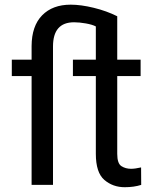

<svg xmlns="http://www.w3.org/2000/svg" viewBox="-20 -780 656 810"><path d="M278.3 -760.3Q321.3 -760.3 375.5 -747.1Q429.7 -733.9 474.6 -711.4V-528.3H573.2V-459H474.6V-130.9Q474.6 -90.3 492.2 -79.1Q509.8 -67.9 532.7 -67.9Q549.8 -67.9 575.2 -73.7L575.7 0Q544.9 9.8 506.3 9.8Q456.1 9.8 420.2 -21Q384.3 -51.8 384.3 -131.3V-459H287.6V-528.3H384.3V-668.5Q369.6 -676.3 342 -681.2Q314.5 -686 292.5 -686Q203.6 -686 203.6 -584V0H113.3V-459H29.8V-528.3H113.3V-585.9Q113.8 -670.4 157.7 -715.3Q201.7 -760.3 278.3 -760.3Z"/></svg>

Font: LXGW WenKai GB Screen
Style: Regular
Weight: 400
Designer: LXGW / Fontworks Inc.
Foundry: LXGW / Fontworks Inc.
Version: Version 1.321;February 19, 2024;FontCreator 14.0.0.2901 64-b